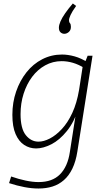

<svg xmlns="http://www.w3.org/2000/svg" viewBox="-20 -845 609 1102"><path d="M201 237Q163 237 120.5 229Q78 221 32 206L44 168Q87 183 127.5 191.5Q168 200 201 200Q241 200 271.5 189Q302 178 324 156Q346 134 360.5 101.5Q375 69 381 27L418 -210L432 -226Q406 -145 364 -93Q322 -41 275 -17Q228 7 187 7Q150 7 119 -13Q88 -33 69.5 -75.5Q51 -118 51 -186Q51 -257 72.5 -319.5Q94 -382 132 -430Q170 -478 222.5 -505Q275 -532 336 -532Q370 -532 408 -521.5Q446 -511 487 -485L468 -487L483 -525H511L424 25Q415 82 395.5 122.5Q376 163 347 188.5Q318 214 281.5 225.5Q245 237 201 237ZM201 -32Q231 -32 266 -50Q301 -68 335 -104.5Q369 -141 395 -197Q421 -253 434 -330L456 -473L465 -454Q431 -475 398.5 -484.5Q366 -494 334 -494Q283 -494 239.5 -470Q196 -446 164.5 -404Q133 -362 115.5 -307Q98 -252 98 -190Q98 -107 128 -69.5Q158 -32 201 -32ZM398 -825 417 -811Q394 -779 385 -759Q376 -739 376 -729Q376 -718 381.5 -712Q387 -706 387 -691Q387 -672 375 -661.5Q363 -651 349 -651Q337 -651 327.5 -659.5Q318 -668 318 -686Q318 -701 327 -722Q336 -743 354.5 -769.5Q373 -796 398 -825Z"/></svg>

Font: Bitter Thin Light
Style: Italic
Weight: 300
Italic angle: -9°
Version: Version 2.002